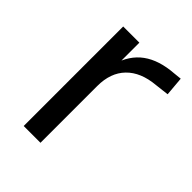

<svg xmlns="http://www.w3.org/2000/svg" viewBox="-152 -581 663 663"><g transform="rotate(45 179.0 -249.5)"><path d="M76 0V-486H155V-371H145Q162 -430 204 -460.5Q246 -491 315 -496L344 -499L350 -429L299 -423Q231 -417 194.5 -379.5Q158 -342 158 -277V0Z"/></g></svg>

Font: Nunito Sans 12pt ExtraLight 12pt
Style: Regular
Weight: 400
Version: Version 3.101;gftools[0.9.27]